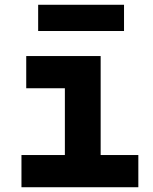

<svg xmlns="http://www.w3.org/2000/svg" viewBox="-20 -785 640 805"><path d="M140 -655H500V-765H140ZM70 0H560V-135H402V-550H90V-415H252V-135H70Z"/></svg>

Font: JetBrains Mono ExtraBold
Style: Regular
Weight: 800
Monospace: yes
Designer: Philipp Nurullin, Konstantin Bulenkov
Foundry: JetBrains
Version: Version 2.305